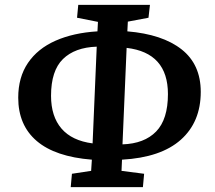

<svg xmlns="http://www.w3.org/2000/svg" viewBox="-20 -750 885 790"><path d="M271 20 276 -35 355 -47 358 -93Q207 -105 131 -170Q55 -235 55 -348Q55 -432 95 -491Q135 -550 208.5 -582.5Q282 -615 381 -621L383 -660L297 -677L302 -730H597L591 -677L506 -661L504 -621Q648 -609 727 -547Q806 -485 806 -372Q806 -248 724 -175Q642 -102 482 -93L480 -47L573 -35L568 20ZM361 -160 378 -558Q288 -555 239 -507Q190 -459 190 -356Q190 -271 233 -221Q276 -171 361 -160ZM484 -156Q574 -159 622.5 -209Q671 -259 671 -363Q671 -533 501 -553Z"/></svg>

Font: Literata 12pt SemiBold
Style: Italic
Weight: 600
Italic angle: -2°
Designer: Latin by Veronika Burian and Jose Scaglione. Greek by Irene Vlachou. Cyrillic by Vera Evstafieva
Foundry: TypeTogether
Version: Version 3.002